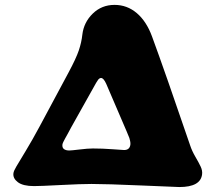

<svg xmlns="http://www.w3.org/2000/svg" viewBox="-20 -753 917 790"><path d="M120.1 12.7Q74.7 12.7 53.7 -3.2Q32.7 -19 35.2 -39.6Q36.1 -49.3 47.1 -67.6Q58.1 -85.9 85.9 -132.1Q113.8 -178.2 142.1 -231L261.2 -453.1Q293 -512.2 304.2 -545.4Q315.4 -578.6 318.8 -610.4Q324.7 -661.1 361.6 -697Q398.4 -732.9 451.2 -732.9Q502.9 -732.9 542.7 -699.2Q582.5 -665.5 605.5 -603Q659.7 -455.6 762.7 -153.8Q770 -131.8 783.9 -107.9Q797.9 -84 805.7 -67.4Q813.5 -50.8 811.5 -35.6Q805.2 16.6 717.8 16.6Q711.9 16.6 565.2 10.3Q418.5 3.9 356.4 3.9Q314 3.9 230 8.3Q146 12.7 120.1 12.7ZM272.9 -229Q267.1 -217.8 259.3 -203.6Q251.5 -189.5 247.6 -182.6Q243.7 -175.8 240.5 -168.9Q237.3 -162.1 236.8 -158.2Q235.4 -145.5 243.2 -139.6Q251 -133.8 265.1 -133.8Q273.4 -133.8 307.4 -137.9Q341.3 -142.1 362.3 -142.1Q401.9 -142.1 443.8 -138.9Q485.8 -135.7 490.7 -135.7Q514.2 -135.7 516.6 -159.2Q517.1 -165 515.4 -173.1Q513.7 -181.2 512.2 -185.5Q510.7 -189.9 505.9 -200.7L501.5 -211.4L417 -408.2Q406.2 -432.1 396 -432.1Q392.6 -432.1 389.4 -430.2Q386.2 -428.2 384.8 -426.3Q383.3 -424.3 380.1 -419.2Q377 -414.1 375.5 -412.1Z"/></svg>

Font: Cooper* Black
Style: Italic
Weight: 900
Italic angle: -7°
Designer: Owen Earl
Foundry: indestructible type*
Version: Version 0.001